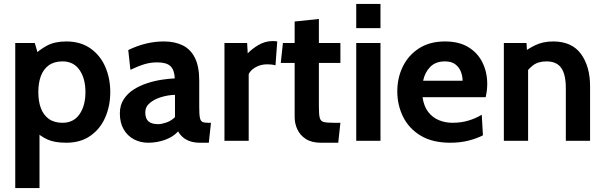

<svg xmlns="http://www.w3.org/2000/svg" viewBox="-20 -720 3091 982"><path d="M58 242V-500H158L182 -417L145 -430Q180 -465 220 -486.5Q260 -508 319 -508Q392 -508 442.5 -472.5Q493 -437 518.5 -378Q544 -319 544 -249Q544 -179 518.5 -120Q493 -61 442.5 -25.5Q392 10 319 10Q260 10 224 -6Q188 -22 150 -57L182 -82V242ZM300 -92Q356 -92 386.5 -135.5Q417 -179 417 -249Q417 -319 386.5 -362.5Q356 -406 300 -406Q257 -406 229.5 -386Q202 -366 189 -331Q176 -296 176 -249Q176 -202 189 -167Q202 -132 229.5 -112Q257 -92 300 -92Z M738 10Q698 10 665 -7.5Q632 -25 612.5 -58.5Q593 -92 593 -140Q593 -182 613 -212.5Q633 -243 665 -263Q697 -283 734.5 -295Q772 -307 809 -312.5Q846 -318 874 -319Q872 -362 852 -381.5Q832 -401 784 -401Q750 -401 718.5 -391.5Q687 -382 647 -363L636 -464Q681 -486 726.5 -497Q772 -508 818 -508Q874 -508 914.5 -488Q955 -468 977 -424Q999 -380 999 -307V-172Q999 -134 1002.5 -117.5Q1006 -101 1015.5 -96.5Q1025 -92 1043 -92H1059L1048 10H1003Q975 10 953.5 3Q932 -4 916 -17.5Q900 -31 891 -48Q866 -20 824.5 -5Q783 10 738 10ZM790 -85Q806 -85 831 -93.5Q856 -102 875 -121V-235Q840 -234 805 -223.5Q770 -213 746.5 -193.5Q723 -174 723 -145Q723 -114 739 -99.5Q755 -85 790 -85Z M1128 0V-500H1244L1247 -447Q1266 -468 1300.5 -489Q1335 -510 1376 -510Q1388 -510 1398 -508L1389 -386Q1378 -389 1367 -390Q1356 -391 1346 -391Q1314 -391 1288 -376.5Q1262 -362 1252 -341V0Z M1621 10Q1574 10 1544.5 -9Q1515 -28 1501 -58Q1487 -88 1487 -121V-398H1416L1427 -500H1487V-610L1611 -623V-500H1721V-398H1611V-172Q1611 -134 1615.5 -117Q1620 -100 1636 -96Q1652 -92 1687 -92H1721L1710 10Z M1802 0V-500H1926V0ZM1802 -576V-700H1926V-576Z M2283 10Q2192 10 2132 -26Q2072 -62 2042 -122Q2012 -182 2012 -253Q2012 -322 2040.5 -380Q2069 -438 2123.5 -473Q2178 -508 2256 -508Q2328 -508 2376 -478.5Q2424 -449 2448 -399.5Q2472 -350 2472 -291Q2472 -274 2470 -257.5Q2468 -241 2464 -223H2141Q2148 -176 2170 -147.5Q2192 -119 2224.5 -105.5Q2257 -92 2294 -92Q2338 -92 2375 -103Q2412 -114 2444 -133L2450 -28Q2422 -13 2379 -1.5Q2336 10 2283 10ZM2144 -307H2346Q2346 -330 2337.5 -352.5Q2329 -375 2309.5 -390.5Q2290 -406 2256 -406Q2208 -406 2180.5 -378Q2153 -350 2144 -307Z M2557 0V-500H2673L2678 -407L2649 -445Q2677 -469 2717 -488.5Q2757 -508 2809 -508Q2905 -508 2951.5 -444Q2998 -380 2998 -279V0H2874V-269Q2874 -339 2850.5 -372.5Q2827 -406 2775 -406Q2732 -406 2705 -385Q2678 -364 2658 -330L2681 -391V0Z"/></svg>

Font: Cabin VF Beta
Style: Regular
Weight: 400
Designer: Pablo Impallari
Foundry: Pablo Impallari. http://www.impallari.com Igino Marini. http://www.ikern.com
Version: Version 2.200